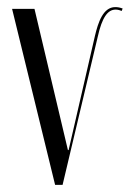

<svg xmlns="http://www.w3.org/2000/svg" viewBox="-20 -520 365 540"><path d="M322 -489 325 -496C317 -499 311 -500 304 -500C270 -500 256 -457 247 -419L173 -98H171L77 -495H14L135 0H156L255 -417C267 -471 283 -493 305 -493C310 -493 316 -492 322 -489Z"/></svg>

Font: Moniqa Display
Style: Regular
Weight: 400
Designer: Rajesh Rajput
Foundry: Rajesh Rajput
Version: Version 1.000